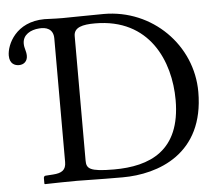

<svg xmlns="http://www.w3.org/2000/svg" viewBox="-48 -701 875 758"><g transform="rotate(-5 389.0 -322.5)"><path d="M268 -77V-570C268 -605 303 -613 352 -613C568 -613 643 -438 643 -284C643 -82 518 -32 377 -32C279 -32 268 -45 268 -77ZM98 -22V0L100 2C147 1 187 0 227 0C266 0 305 2 408 2C549 2 735 -62 735 -308C735 -494 582 -647 390 -647C326 -647 267 -645 227 -645C191 -645 169.4 -647 155 -647C41.1 -646.7 2 -559 2 -516C2 -483 23 -475 39 -475C59 -475 73 -488 73 -509C73 -528.6 65 -538.4 65 -558C65 -593.3 97 -610 130.4 -612.3C158 -615 187 -606 187 -568V-78C187 -46 169.9 -35.3 135 -33L105 -31C101 -30.7 98 -27 98 -22Z"/></g></svg>

Font: Libertinus Serif
Style: Regular
Weight: 400
Designer: Philipp H. Poll
Foundry: Khaled Hosny
Version: Version 6.2